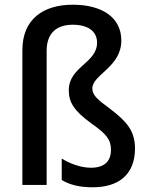

<svg xmlns="http://www.w3.org/2000/svg" viewBox="-20 -785 631 815"><path d="M495 -613C495 -712 412 -765 289 -765C164 -765 75 -704 75 -572V0H178V-569C178 -649 225 -680 289 -680C351 -680 392 -654 392 -604C392 -517 272 -502 272 -402C272 -352 293 -315 368 -261C432 -216 451 -192 451 -149C451 -101 424 -73 366 -73C321 -73 274 -92 242 -112V-21C276 0 320 10 373 10C485 10 553 -45 553 -155C553 -229 518 -269 450 -321C390 -365 372 -382 372 -410C372 -468 495 -500 495 -613Z"/></svg>

Font: Noto Sans Myanmar SemiCondensed Medium
Style: Regular
Weight: 500
Width: 4
Designer: Monotype Design Team
Foundry: Monotype Imaging Inc.
Version: Version 2.107